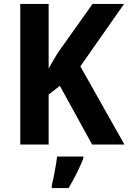

<svg xmlns="http://www.w3.org/2000/svg" viewBox="-20 -734 652 975"><path d="M612 0 388 -397 610 -714H450L273 -465C255 -436 241 -410 227 -386V-714H83V0H227V-254L284 -298L448 0ZM403 71V61H270C265 104 252 171 243 208V221H328C359 170 385 117 403 71Z"/></svg>

Font: Noto Sans Kannada SemiCondensed
Style: Bold
Weight: 700
Width: 4
Designer: Jelle Bosma - Monotype Design Team
Foundry: Monotype Imaging Inc.
Version: Version 2.005